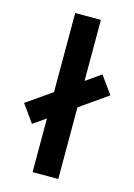

<svg xmlns="http://www.w3.org/2000/svg" viewBox="-110 -765 576 823"><g transform="rotate(15 178.0 -353.0)"><path d="M119 0V-238L63 -199L7 -277L119 -355V-706H233V-435L300 -482L356 -404L233 -318V0Z"/></g></svg>

Font: TitilliumText22L Rg
Style: Bold
Weight: 700
Designer: Campivisivi
Foundry: Campivisivi
Version: 1.000